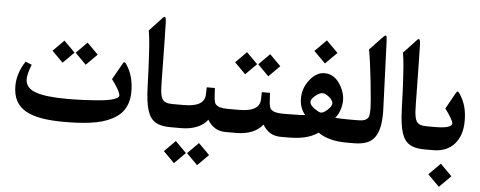

<svg xmlns="http://www.w3.org/2000/svg" viewBox="-60 -932 3362 1344"><g transform="rotate(5 1621.0 -260.0)"><path d="M362.3 -539.1 285.2 -461.4 362.3 -383.8 439.9 -461.4ZM524.9 -383.8 602.5 -461.4 524.9 -539.1 447.8 -461.4ZM406.2 27.8C440.9 27.8 471.7 27.3 499 25.9C526.4 24.4 556.2 22 588.9 18.1C621.6 13.7 649.9 8.3 674.8 1C724.1 -13.2 776.4 -38.6 807.6 -72.8C838.9 -106.9 859.9 -157.2 859.9 -219.7C859.9 -293.9 846.2 -351.1 809.6 -409.2C803.2 -419.4 797.9 -424.8 793.9 -424.8H790.5C788.6 -424.3 784.2 -418.5 777.8 -406.2L717.3 -299.3C732.4 -280.3 746.1 -259.8 759.3 -237.8C772 -215.3 778.3 -199.2 778.3 -189.5C778.3 -178.2 765.6 -168.9 740.2 -161.1C714.4 -152.8 681.2 -147.5 640.1 -144C557.6 -137.2 489.3 -134.3 417.5 -134.3C315.4 -134.3 240.7 -143.1 193.4 -160.2C146 -177.2 122.1 -206.5 122.1 -248.5C122.1 -272.9 130.9 -307.1 148.4 -350.6L104 -368.7C66.4 -311.5 47.4 -252.9 47.4 -193.4C47.4 -26.9 171.9 27.8 406.2 27.8Z M1064.5 -342.8C1061.5 -548.3 1059.1 -675.8 1057.6 -724.1C1055.7 -774.9 1048.3 -776.4 1022.5 -745.6L943.8 -661.6C946.3 -647.5 948.2 -633.3 950.2 -618.2C952.1 -603 954.1 -585 955.6 -564.9C957 -544.4 958 -527.8 959 -514.6C960 -501.5 960.9 -481.4 962.4 -454.1C963.9 -426.8 964.8 -408.2 965.3 -397.9C965.8 -387.7 966.3 -365.2 967.8 -331.5C969.2 -297.9 969.7 -276.4 970.2 -268.1C971.7 -231 973.6 -199.7 977.1 -173.8C983.4 -122.6 996.1 -79.6 1016.1 -52.2C1043.5 -15.6 1085.9 0 1155.8 0H1166C1177.7 0 1180.7 -15.1 1180.7 -55.7V-106C1180.7 -147.5 1178.2 -162.6 1166 -162.6H1155.8C1118.2 -162.6 1095.7 -170.4 1083.5 -188.5C1078.1 -196.3 1073.7 -207.5 1071.3 -222.2C1068.4 -236.3 1066.9 -250.5 1066.4 -263.7C1065.9 -276.9 1064.9 -298.3 1064.5 -328.1V-342.8Z M1200.2 93.3 1123 170.9 1200.2 248.5 1277.8 170.9ZM1362.8 248.5 1440.4 170.9 1362.8 93.3 1285.6 170.9ZM1161.1 -162.6C1141.6 -162.6 1139.2 -149.4 1139.2 -106.9V-55.2C1139.2 -13.7 1141.6 0 1161.1 0H1231C1313 0 1379.4 -27.8 1414.1 -75.2C1443.8 -25.9 1482.4 0 1542.5 0H1553.2C1565.4 0 1567.9 -14.6 1567.9 -55.7V-106C1567.9 -147.5 1565.4 -162.6 1553.2 -162.6H1542C1494.6 -162.6 1472.7 -171.4 1459 -184.6C1454.6 -188.5 1451.7 -194.3 1449.2 -202.6C1444.8 -218.8 1444.3 -227.5 1442.9 -251.5L1439.9 -300.3H1382.8L1381.3 -249.5C1379.9 -191.4 1331.1 -162.6 1234.4 -162.6Z M1548.3 -162.6C1528.8 -162.6 1526.4 -149.4 1526.4 -106.9V-55.2C1526.4 -13.7 1528.8 0 1548.3 0H1618.2C1700.2 0 1766.6 -27.8 1801.3 -75.2C1831.1 -25.9 1869.6 0 1929.7 0H1940.4C1952.6 0 1955.1 -14.6 1955.1 -55.7V-106C1955.1 -147.5 1952.6 -162.6 1940.4 -162.6H1929.2C1881.8 -162.6 1859.9 -171.4 1846.2 -184.6C1841.8 -188.5 1838.9 -194.3 1836.4 -202.6C1832 -218.8 1831.5 -227.5 1830.1 -251.5L1827.1 -300.3H1770L1768.6 -249.5C1767.1 -191.4 1718.3 -162.6 1621.6 -162.6ZM1642.6 -569.8 1565.4 -492.2 1642.6 -414.6 1720.2 -492.2ZM1805.2 -414.6 1882.8 -492.2 1805.2 -569.8 1728 -492.2Z M2111.3 -619.6 2192.4 -538.6 2273.4 -619.6 2192.4 -700.7ZM1935.5 -162.6C1916 -162.6 1913.6 -149.4 1913.6 -106.9V-55.2C1913.6 -13.7 1916 0 1935.5 0H1978C2062.5 0 2130.4 -11.2 2191.4 -52.2C2239.7 -17.6 2306.6 0 2391.1 0H2411.6C2423.3 0 2426.3 -21 2426.3 -75.2V-78.6C2426.3 -138.7 2423.3 -162.6 2411.6 -162.6H2391.1C2353.5 -162.6 2322.3 -163.6 2297.4 -166C2324.7 -197.8 2341.3 -246.6 2341.3 -293.9C2341.3 -322.8 2333.5 -352.5 2317.9 -383.3C2288.1 -441.4 2247.6 -470.7 2196.3 -470.7C2152.8 -470.7 2114.3 -445.3 2080.6 -395C2057.6 -360.4 2046.4 -322.8 2046.4 -281.2C2046.4 -235.8 2059.6 -197.8 2086.4 -166.5C2069.8 -164.6 2037.1 -163.6 1987.8 -163.1ZM2194.8 -330.1C2207 -330.1 2222.7 -322.8 2241.2 -308.1C2259.3 -293 2268.6 -278.3 2268.6 -263.7C2268.6 -251 2259.3 -236.3 2240.7 -219.2C2222.2 -202.1 2207 -193.4 2194.8 -193.4C2185.5 -193.4 2169.9 -201.2 2147.9 -216.8C2126 -232.4 2114.7 -247.6 2114.7 -262.2C2114.7 -275.4 2124.5 -290 2144 -306.2C2163.6 -322.3 2180.7 -330.1 2194.8 -330.1Z M2406.7 -162.6C2387.2 -162.6 2384.8 -149.4 2384.8 -106.9V-55.2C2384.8 -13.7 2387.2 0 2406.7 0H2441.4C2515.1 0 2563 -18.6 2590.8 -60.1C2618.2 -101.1 2627.9 -153.8 2627.9 -237.3C2627.9 -238.8 2627.4 -252.4 2626.5 -277.8L2608.9 -734.4C2607.9 -754.9 2606.4 -769 2601.6 -770C2597.7 -770.5 2596.7 -772 2589.8 -766.1C2583 -759.8 2580.6 -757.8 2570.3 -746.6L2491.2 -663.1C2500.5 -617.7 2510.3 -544.4 2521.5 -442.9C2532.2 -341.3 2537.6 -276.4 2537.6 -248C2537.6 -208.5 2534.2 -188.5 2518.1 -176.8C2502 -164.6 2483.9 -162.6 2441.4 -162.6Z M2850.6 -342.8C2847.7 -548.3 2845.2 -675.8 2843.8 -724.1C2841.8 -774.9 2834.5 -776.4 2808.6 -745.6L2730 -661.6C2732.4 -647.5 2734.4 -633.3 2736.3 -618.2C2738.3 -603 2740.2 -585 2741.7 -564.9C2743.2 -544.4 2744.1 -527.8 2745.1 -514.6C2746.1 -501.5 2747.1 -481.4 2748.5 -454.1C2750 -426.8 2751 -408.2 2751.5 -397.9C2752 -387.7 2752.4 -365.2 2753.9 -331.5C2755.4 -297.9 2755.9 -276.4 2756.3 -268.1C2757.8 -231 2759.8 -199.7 2763.2 -173.8C2769.5 -122.6 2782.2 -79.6 2802.2 -52.2C2829.6 -15.6 2872.1 0 2941.9 0H2952.1C2963.9 0 2966.8 -15.1 2966.8 -55.7V-106C2966.8 -147.5 2964.4 -162.6 2952.1 -162.6H2941.9C2904.3 -162.6 2881.8 -170.4 2869.6 -188.5C2864.3 -196.3 2859.9 -207.5 2857.4 -222.2C2854.5 -236.3 2853 -250.5 2852.5 -263.7C2852.1 -276.9 2851.1 -298.3 2850.6 -328.1V-342.8Z M2981 170.9 3062 252 3143.1 170.9 3062 89.8ZM2947.3 -162.6C2927.7 -162.6 2925.3 -149.4 2925.3 -106.9V-55.2C2925.3 -13.7 2927.7 0 2947.3 0H2999.5C3064 0 3113.8 -20.5 3149.4 -61C3184.6 -101.6 3202.1 -154.8 3202.1 -221.7C3202.1 -295.9 3187.5 -352.5 3150.9 -408.7C3144 -418.9 3138.7 -424.3 3135.3 -424.3C3131.3 -424.3 3126 -418 3119.6 -405.8L3059.6 -298.3C3074.7 -278.3 3087.9 -258.8 3099.6 -239.3C3111.3 -219.7 3117.2 -206.1 3117.2 -198.7C3117.2 -174.8 3077.6 -162.6 2998.5 -162.6Z"/></g></svg>

Font: Parastoo
Style: Bold
Weight: 700
Foundry: Saber Rastikerdar (saber.rastikerdar@gmail.com)
Version: Version 2.0.1